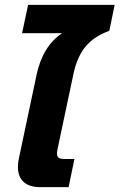

<svg xmlns="http://www.w3.org/2000/svg" viewBox="-20 -772 493 792"><path d="M54 -83Q54 -102 58 -119L131 -464Q156 -581 236 -635H71L96 -752H453L431 -645Q368 -622 333 -580Q298 -538 283 -467L218 -160Q215 -147 215 -139Q215 -126 222.5 -121Q230 -116 247 -116H287L263 0H147Q101 0 77.5 -21.5Q54 -43 54 -83Z"/></svg>

Font: Prompt Semibold
Style: Italic
Weight: 600
Italic angle: -12°
Designer: Katatrad Team
Foundry: CadsonDemak
Version: Version 1.000